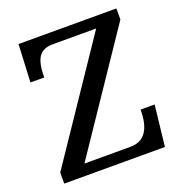

<svg xmlns="http://www.w3.org/2000/svg" viewBox="-131 -845 904 958"><g transform="rotate(-20 320.5 -366.0)"><path d="M47.9 -58.6 462.4 -672.9H231.4Q180.2 -672.9 157.7 -640.6Q135.3 -608.4 135.3 -531.7L62 -532.2L71.8 -732.4H591.3V-673.8L176.8 -59.6H421.4Q532.2 -59.6 532.2 -216.8H606.9L582.5 0H47.9Z"/></g></svg>

Font: Arbutus Slab
Style: Regular
Weight: 400
Designer: Karolina Lach
Foundry: Karolina Lach
Version: Version 1.001; ttfautohint (v0.92) -l 10 -r 16 -G 200 -x 7 -